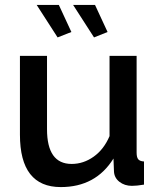

<svg xmlns="http://www.w3.org/2000/svg" viewBox="-20 -750 649 780"><path d="M362 -598 277 -730H366L417 -620ZM214 -598 129 -730H219L270 -620ZM227 10Q61 10 61 -203V-523H171V-225Q171 -84 271 -84Q319 -84 360.5 -113.5Q402 -143 425 -197V-523H535V-130Q535 -111 541.5 -103Q548 -95 565 -94V0Q536 5 516 5Q486 5 465 -11.5Q444 -28 443 -54L441 -106Q369 10 227 10Z"/></svg>

Font: Raleway
Style: Regular
Weight: 600
Designer: Matt McInerney, Pablo Impallari, Rodrigo Fuenzalida
Foundry: Matt McInerney, Pablo Impallari, Rodrigo Fuenzalida
Version: Version 1.000;PS 001.001;hotconv 1.0.56; ttfautohint (v1.5)